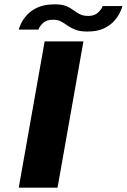

<svg xmlns="http://www.w3.org/2000/svg" viewBox="-20 -866 585 886"><path d="M66.5 0 186 -675H365L245.5 0ZM383.5 -720.5Q349 -720.5 328 -728.8Q307 -737 292 -747.8Q277 -758.5 261.8 -766.8Q246.5 -775 224.5 -775Q193 -775 176.8 -758.2Q160.5 -741.5 157.5 -729.5H66.5Q68.5 -738.5 77.2 -757.5Q86 -776.5 104.5 -797Q123 -817.5 154.2 -831.8Q185.5 -846 233.5 -846Q266 -846 285.2 -838Q304.5 -830 318.5 -819.2Q332.5 -808.5 348 -800.5Q363.5 -792.5 388.5 -792.5Q417 -792.5 433.8 -809.2Q450.5 -826 453.5 -838H545Q543 -829.5 534.5 -810.5Q526 -791.5 508.2 -770.8Q490.5 -750 460 -735.2Q429.5 -720.5 383.5 -720.5Z"/></svg>

Font: Anybody UltraExpanded SemiBold
Style: Italic
Weight: 600
Width: 9
Italic angle: -10°
Designer: Tyler Finck
Foundry: Etcetera Type Company
Version: Version 1.010; ttfautohint (v1.8.3) -l 8 -r 50 -G 200 -x 14 